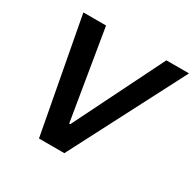

<svg xmlns="http://www.w3.org/2000/svg" viewBox="-159 -896 1073 1063"><g transform="rotate(30 378.0 -364.0)"><path d="M226.1 -727.5 320.8 -155.3H327.6L611.8 -727.5H756.3L379.4 0H217.3L81.1 -727.5Z"/></g></svg>

Font: Inter Tight SemiBold
Style: Italic
Weight: 600
Italic angle: -9.39999°
Designer: Rasmus Andersson
Foundry: rsms
Version: Version 3.004